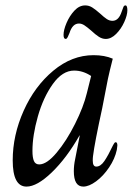

<svg xmlns="http://www.w3.org/2000/svg" viewBox="-20 -680 494 710"><path d="M27 -87Q27 -180 67.5 -270.5Q108 -361 177 -418.5Q246 -476 326 -476Q367 -476 397 -463Q384 -412 379 -388L358 -280Q330 -152 324 -103Q323 -96 323 -86Q323 -64 336 -64Q352 -64 366 -84.5Q380 -105 398 -143Q399 -144 401.5 -149Q404 -154 408 -154Q414 -154 414 -142L412 -126Q405 -93 383.5 -61Q362 -29 335.5 -9.5Q309 10 288 10Q253 10 253 -47Q253 -69 258 -92L275 -179H274Q226 -95 171.5 -42.5Q117 10 78 10Q27 10 27 -87ZM301 -335 317 -399Q287 -419 254 -419Q211 -419 175.5 -369.5Q140 -320 120 -249.5Q100 -179 100 -122Q100 -97 105.5 -84.5Q111 -72 125 -72Q153 -72 189.5 -115.5Q226 -159 257.5 -222Q289 -285 301 -335ZM215 -551Q215 -569 226 -595Q237 -621 255 -640.5Q273 -660 295 -660Q309 -660 321 -652.5Q333 -645 350 -630Q365 -616 375 -609.5Q385 -603 396 -603Q419 -603 430 -637Q434 -649 436.5 -654.5Q439 -660 444 -660Q451 -660 451 -642Q451 -624 439.5 -598.5Q428 -573 409.5 -554.5Q391 -536 371 -536Q358 -536 345.5 -544Q333 -552 317 -567Q302 -580 292 -586.5Q282 -593 272 -593Q248 -593 237 -558Q234 -550 230.5 -543Q227 -536 223 -536Q215 -536 215 -551Z"/></svg>

Font: Charm
Style: Regular
Weight: 400
Designer: Katatrad Aksorn Co.,Ltd.
Foundry: Cadson Demak Co.,Ltd.
Version: Version 1.001